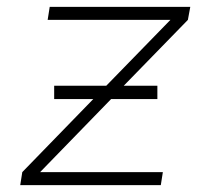

<svg xmlns="http://www.w3.org/2000/svg" viewBox="-20 -540 640 560"><path d="M39 0 45 -38 252 -251H138V-290H290L477 -482H119L125 -520H535L528 -482L341 -290H439V-251H304L97 -38H455L449 0Z"/></svg>

Font: Iosevka SS04 XLt Ex Obl
Style: Regular
Weight: 200
Width: 7
Italic angle: -9°
Monospace: yes
Designer: Belleve Invis
Foundry: Belleve Invis
Version: Version 19.0.0; ttfautohint (v1.8.4)